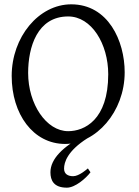

<svg xmlns="http://www.w3.org/2000/svg" viewBox="-20 -650 640 887"><path d="M295 -44C194 -44 110 -169 110 -313C110 -432 152 -574 295 -574C403 -574 480 -447 480 -307C480 -95 369 -44 295 -44ZM309 -630C159 -630 34 -479 34 -299C34 -123 133 15 281 15C422 15 556 -132 556 -316C556 -461 480 -630 309 -630ZM398 146 386 128C380 133 345 164 318 164C294 164 276 154 276 129C276 101 290 48 385 -12L363 -21C273 27 213 83 213 146C213 183 228 217 289 217C327 217 377 174 398 146Z"/></svg>

Font: Temporarium
Style: Regular
Weight: 400
Version: Version 1.1